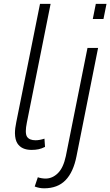

<svg xmlns="http://www.w3.org/2000/svg" viewBox="-20 -782 583 1015"><path d="M147 10.5Q94 10.5 72 -24Q59.5 -43.5 59 -78Q59 -103 66 -136L191.5 -761.5H247.5L122 -134Q116.5 -107 116.5 -89Q116.5 -69 123 -59Q135.5 -40.5 168 -40.5Q189 -40.5 215 -49L218 -5.5Q200.5 3.5 183.8 7Q167 10.5 147 10.5ZM213 213.5Q188 213.5 163.5 204L180 155Q187.5 158 199.2 160Q211 162 220.5 162Q257 162 286 133.5Q315 105 328 43.5L442.5 -528.5H498.5L384.5 43.5Q368 128 326.2 170.8Q284.5 213.5 213 213.5ZM527 -681.5H470.5L486.5 -761.5H543Z"/></svg>

Font: Roberto Sans Light
Style: Italic
Weight: 300
Italic angle: -11°
Designer: Google
Version: Version 1.00;June 11, 2020;FontCreator 12.0.0.2522 64-bit; t